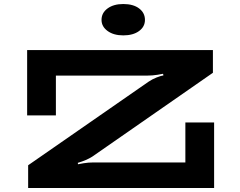

<svg xmlns="http://www.w3.org/2000/svg" viewBox="-20 -935 1194 955"><path d="M120 -113 718 -528Q737 -541 758.5 -549.5Q780 -558 793 -560L791 -568Q787 -567 763 -563Q739 -559 712 -559H258V-361H115V-686H1039V-573L439 -156Q411 -138 367 -125L368 -118Q372 -119 395.5 -123Q419 -127 445 -127H902V-326H1045V0H120ZM485 -836Q485 -871 515 -893Q545 -915 593 -915Q643 -915 672 -893Q701 -871 701 -836Q701 -802 671.5 -780.5Q642 -759 593 -759Q545 -759 515 -781Q485 -803 485 -836Z"/></svg>

Font: BioRhyme Expanded ExtraBold
Style: Regular
Weight: 800
Width: 7
Designer: Aoife Mooney
Foundry: Aoife Mooney Type
Version: Version 1.001